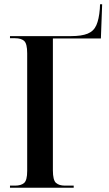

<svg xmlns="http://www.w3.org/2000/svg" viewBox="-20 -884 512 904"><path d="M27 0V-10H51Q79 -10 93.5 -22.5Q108 -35 108 -79V-633Q108 -678 94 -691Q80 -704 51 -704H27V-714H315Q364 -714 392.5 -725.5Q421 -737 433.5 -765Q446 -793 450 -842L451 -864H461L455 -703H229V-82Q229 -36 243.5 -23Q258 -10 286 -10H327V0Z"/></svg>

Font: Noto Serif Display Condensed SemiBold
Style: Regular
Weight: 600
Width: 3
Designer: Monotype Design Team
Foundry: Monotype Imaging Inc.
Version: Version 2.009